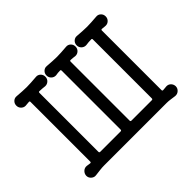

<svg xmlns="http://www.w3.org/2000/svg" viewBox="-151 -1007 1301 1301"><g transform="rotate(-45 500.0 -356.0)"><path d="M885 -66Q903 -66 915.5 -53.5Q928 -41 929 -22Q929 -2 914 11.5Q899 25 879 23Q862 21 843 18Q824 15 807 15H205Q184 15 162.5 18Q141 21 121 23Q102 26 86.5 12.5Q71 -1 71 -21Q72 -41 86.5 -54.5Q101 -68 121 -66Q127 -65 134.5 -64Q142 -63 149 -62H151Q158 -62 158 -70V-642Q158 -650 151 -650Q141 -650 132.5 -648.5Q124 -647 116 -647Q98 -647 85 -660Q72 -673 72 -692Q72 -712 86 -725Q100 -738 119 -736Q148 -734 169.5 -732.5Q191 -731 211 -731Q231 -731 253 -732.5Q275 -734 303 -736Q322 -738 336 -725Q350 -712 350 -692Q350 -672 336 -659Q322 -646 303 -647Q292 -649 279 -649.5Q266 -650 253 -651H251Q244 -651 244 -643V-78Q244 -69 253 -69H448Q457 -69 457 -78V-642Q457 -651 450 -651Q439 -651 428.5 -650Q418 -649 408 -647Q389 -646 375 -659Q361 -672 361 -692Q361 -712 375 -725Q389 -738 408 -736Q437 -734 458.5 -732.5Q480 -731 500 -731Q520 -731 542 -732.5Q564 -734 592 -736Q611 -738 625 -725Q639 -712 639 -692Q639 -672 625 -659Q611 -646 592 -647Q583 -649 573 -649.5Q563 -650 552 -651H550Q543 -651 543 -642V-78Q543 -69 552 -69H747Q756 -69 756 -78V-643Q756 -651 749 -651Q736 -651 722.5 -650Q709 -649 697 -647Q678 -646 664 -659Q650 -672 650 -692Q650 -712 664 -725Q678 -738 697 -736Q726 -734 747.5 -732.5Q769 -731 789 -731Q809 -731 831 -732.5Q853 -734 881 -736Q900 -738 914 -725Q928 -712 928 -692Q928 -673 915 -660Q902 -647 884 -647Q877 -647 868.5 -648Q860 -649 851 -650H849Q842 -650 842 -642V-71Q842 -63 850 -63Q859 -63 867.5 -64.5Q876 -66 885 -66Z"/></g></svg>

Font: Kiwi Maru Medium
Style: Regular
Weight: 500
Designer: Hiroki-Chan
Version: Version 1.100